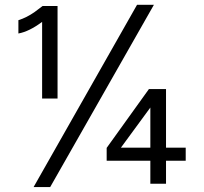

<svg xmlns="http://www.w3.org/2000/svg" viewBox="-20 -756 840 790"><path d="M744.1 -94.7V-148.4H663.1V-389.6H592.8L418.9 -147.5V-94.7H598.6V0H663.1V-94.7ZM613.3 -736.3H543.9L118.2 13.7H186.5ZM216.8 -350.6V-731.4H155.3L123 -707C100.9 -691.4 78.5 -680 55.7 -672.9V-618.2C85 -623.4 117.5 -639.3 153.3 -666V-350.6ZM598.6 -148.4H477.5L598.6 -313.5Z"/></svg>

Font: FreeUniversal
Style: Regular
Weight: 400
Version: Version 1.001